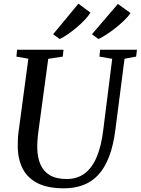

<svg xmlns="http://www.w3.org/2000/svg" viewBox="-20 -1013 764 1043"><path d="M656.5 -694 606.5 -306Q595.5 -221.5 572.2 -161.2Q549 -101 514 -63.2Q479 -25.5 432 -7.8Q385 10 327 10Q240 10 185.2 -17.5Q130.5 -45 104.2 -95Q78 -145 76.5 -212.5Q76.5 -231 77 -250.8Q77.5 -270.5 80 -291L134 -694L69 -705.5L73 -743H325L321 -705.5L242 -693.5L188.5 -298.5Q185 -272.5 183.5 -249.5Q182 -226.5 182.5 -206.5Q183.5 -157.5 199.8 -119.8Q216 -82 251 -61.2Q286 -40.5 342.5 -40.5Q398 -40.5 438.2 -69.5Q478.5 -98.5 504.2 -157.5Q530 -216.5 541 -307.5L589.5 -693.5L520 -705.5L524 -743H724L719.5 -705.5ZM268.5 -827 406 -993 471.5 -944Q459.5 -925.5 439.8 -904.5Q420 -883.5 396.2 -863.5Q372.5 -843.5 348.5 -827Q324.5 -810.5 304.5 -801ZM479.5 -827 620.5 -991.5 689 -942Q676.5 -923.5 655.5 -903Q634.5 -882.5 609.8 -862.8Q585 -843 560.2 -826.8Q535.5 -810.5 515 -801Z"/></svg>

Font: Merriweather 48pt
Style: Italic
Weight: 400
Italic angle: -7.8°
Version: Version 2.101